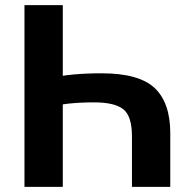

<svg xmlns="http://www.w3.org/2000/svg" viewBox="-20 -731 749 751"><path d="M496.1 -198.2V0H646V-210Q646 -329.3 584.8 -386.8Q523.7 -444.3 377.4 -444.3Q318.8 -444.3 269 -439.8Q219.2 -435.3 150.6 -421.9V-310.5Q199 -320.3 245.5 -325.4Q292 -330.6 348.6 -330.6Q427.7 -330.6 461.9 -304Q496.1 -277.3 496.1 -198.2ZM75.7 0H225.6V-710.9H75.7Z"/></svg>

Font: Roboto Flex
Style: Regular
Weight: 400
Designer: Berlow after Robertson
Foundry: Google
Version: Version 3.200;gftools[0.9.32]